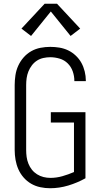

<svg xmlns="http://www.w3.org/2000/svg" viewBox="-20 -992 540 1020"><path d="M246 8Q220 8 194 2.5Q168 -3 145.5 -16Q123 -29 105.5 -49Q88 -69 77.5 -93Q67 -117 62.5 -143Q58 -169 58 -195V-540Q58 -566 62 -592.5Q66 -619 77 -643Q88 -667 105.5 -687Q123 -707 146 -720Q169 -733 195 -738Q221 -743 247 -743Q272 -743 296 -739Q320 -735 342 -724.5Q364 -714 382.5 -696.5Q401 -679 412.5 -658Q424 -637 430 -612.5Q436 -588 436 -564Q436 -563 436 -562.5Q436 -562 436 -561H375Q375 -562 375 -562.5Q375 -563 375 -563Q375 -588 366.5 -612.5Q358 -637 340 -655Q322 -673 297 -680.5Q272 -688 247 -688Q229 -688 210.5 -684Q192 -680 176.5 -670Q161 -660 149.5 -645Q138 -630 131 -612.5Q124 -595 121.5 -577Q119 -559 119 -540V-195Q119 -176 121.5 -158Q124 -140 131 -122.5Q138 -105 149.5 -90.5Q161 -76 177 -66Q193 -56 211 -51.5Q229 -47 248 -47Q280 -47 311.5 -56Q343 -65 373 -78V-341H250V-396H434V-45Q391 -21 343 -6.5Q295 8 246 8ZM145 -801 94 -840 217 -972H283L406 -840L355 -801L250 -931Z"/></svg>

Font: Iosevka SS04 Light
Style: Regular
Weight: 300
Monospace: yes
Designer: Belleve Invis
Foundry: Belleve Invis
Version: Version 19.0.0; ttfautohint (v1.8.4)